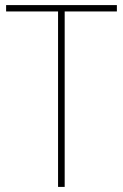

<svg xmlns="http://www.w3.org/2000/svg" viewBox="-20 -734 483 754"><path d="M234 0V-689H439V-714H4V-689H208V0Z"/></svg>

Font: Noto Sans Thai Looped SemiCondensed Thin
Style: Regular
Weight: 100
Width: 4
Designer: Sasikarn Vongin, Ben Mitchell
Foundry: The Fontpad Ltd
Version: Version 1.001